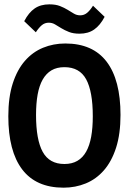

<svg xmlns="http://www.w3.org/2000/svg" viewBox="-20 -848 590 879"><path d="M531.7 -321.8Q531.7 -234.9 511.5 -171.9Q491.2 -108.9 455.8 -68.4Q420.4 -27.8 372.8 -8.3Q325.2 11.2 271 11.2Q145 11.2 81.5 -72.5Q18.1 -156.2 18.1 -315.9Q18.1 -402.8 38.3 -465.8Q58.6 -528.8 94 -569.3Q129.4 -609.9 177 -629.4Q224.6 -648.9 278.8 -648.9Q404.8 -648.9 468.3 -565.4Q531.7 -481.9 531.7 -321.8ZM404.8 -315.9Q404.8 -429.2 374.5 -484.9Q344.2 -540.5 274.9 -540.5Q240.2 -540.5 215.8 -526.1Q191.4 -511.7 175.5 -483.9Q159.7 -456.1 152.3 -415.3Q145 -374.5 145 -321.8Q145 -208.5 175.5 -152.8Q206.1 -97.2 274.9 -97.2Q309.6 -97.2 334.2 -111.6Q358.9 -126 374.5 -153.8Q390.1 -181.6 397.5 -222.4Q404.8 -263.2 404.8 -315.9ZM459 -771Q438.5 -731.9 411.1 -712.9Q383.8 -693.8 344.2 -693.8Q315.4 -693.8 295.7 -701.7Q275.9 -709.5 260.5 -719Q245.1 -728.5 231.9 -736.3Q218.8 -744.1 203.1 -744.1Q185.1 -744.1 171.4 -732.7Q157.7 -721.2 144 -700.2L90.8 -751Q111.3 -790.5 138.7 -809.3Q166 -828.1 206.1 -828.1Q234.9 -828.1 254.6 -820.3Q274.4 -812.5 289.8 -803Q305.2 -793.5 318.4 -785.6Q331.5 -777.8 347.2 -777.8Q365.2 -777.8 378.9 -789.3Q392.6 -800.8 405.8 -821.8ZM0 -638.2Z"/></svg>

Font: Code New Roman
Style: Bold
Weight: 700
Monospace: yes
Designer: Sam Radian
Foundry: Code New Roman
Version: Version 1.508 October 19, 2014